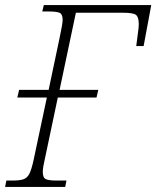

<svg xmlns="http://www.w3.org/2000/svg" viewBox="-36 -734 614 754"><path d="M-16 0 -11 -25H15Q41 -25 56 -30Q71 -35 79.5 -52Q88 -69 96 -106L148 -351H32L39 -381H155L198 -585Q203 -609 206.5 -628Q210 -647 210 -656Q210 -678 198.5 -683.5Q187 -689 153 -689H130L136 -714H558L528 -553H499Q501 -572 505 -599Q509 -626 509 -639Q509 -667 498 -675.5Q487 -684 447 -684H262L198 -381H350L343 -351H191L141 -114Q132 -76 132 -59Q132 -36 144 -30.5Q156 -25 185 -25H225L220 0Z"/></svg>

Font: Noto Serif SemiCondensed ExtraLight
Style: Italic
Weight: 200
Width: 4
Italic angle: -12°
Designer: Monotype Design Team
Foundry: Monotype Imaging Inc.
Version: Version 2.013